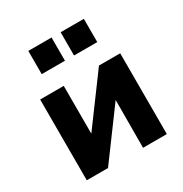

<svg xmlns="http://www.w3.org/2000/svg" viewBox="-159 -795 872 916"><g transform="rotate(-30 277.5 -337.0)"><path d="M57 0V-445H187V-129H148L381 -445H498V0H367L368 -316H407L174 0ZM302 -546V-674H430V-546ZM124 -546V-674H252V-546Z"/></g></svg>

Font: Nunito Sans 12pt ExtraLight
Style: Weight 830 Width 84 Optical size 12.0 YTLC 445
Weight: 830
Width: 4
Designer: Vernon Adams
Foundry: Vernon Adams
Version: Version 3.101;gftools[0.9.27]